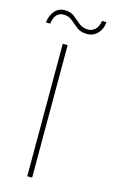

<svg xmlns="http://www.w3.org/2000/svg" viewBox="-108 -713 445 756"><g transform="rotate(15 114.0 -335.0)"><path d="M85 0V-540H105V0ZM-1 -604Q3 -634 18.5 -652Q34 -670 59 -670Q84 -670 99 -657.5Q114 -645 129 -632.5Q144 -620 167 -620Q183 -620 195.5 -632Q208 -644 211 -667H229Q228 -640 210.5 -621Q193 -602 167 -602Q141 -602 125 -614.5Q109 -627 94.5 -639.5Q80 -652 59 -652Q42 -652 31 -640.5Q20 -629 17 -604Z"/></g></svg>

Font: Poppins Devanagari Thin
Style: Regular
Weight: 100
Designer: Ninad Kale (Devanagari), Jonny Pinhorn (Latin)
Foundry: Indian Type Foundry
Version: 4.005